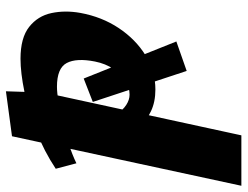

<svg xmlns="http://www.w3.org/2000/svg" viewBox="-154 -414 815 632"><g transform="rotate(-90 253.0 -98.5)"><path d="M-43 289 120 -466 268 -486 264 -360 123 289ZM335 109 233 -200 310 -230 432 75ZM274 6Q233 6 202.5 -8.5Q172 -23 153 -45Q134 -67 125 -89L191 -124Q206 -101 223 -90Q240 -79 257 -79Q281 -79 302.5 -92.5Q324 -106 341.5 -132Q359 -158 366 -193Q378 -254 361 -286Q344 -318 283 -318Q264 -318 233.5 -313Q203 -308 167 -299.5Q131 -291 95.5 -279.5Q60 -268 31 -254L13 -322Q70 -360 136.5 -386Q203 -412 266 -425Q329 -438 375 -438Q444 -438 480 -409.5Q516 -381 525.5 -336Q535 -291 526 -241Q513 -170 476 -114.5Q439 -59 386.5 -26.5Q334 6 274 6Z"/></g></svg>

Font: Ysabeau Infant Black
Style: Italic
Weight: 900
Italic angle: -12°
Designer: Christian Thalmann (Catharsis Fonts)
Version: Version 2.001;gftools[0.9.30]; featfreeze: ss01,ss02,lnum